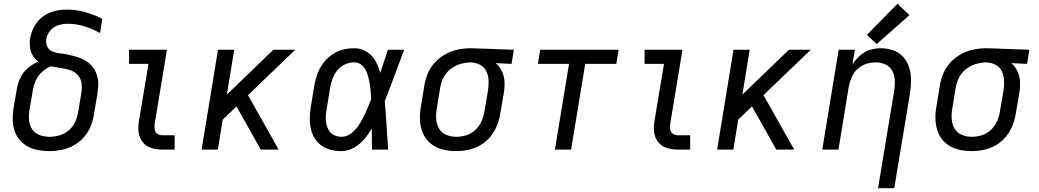

<svg xmlns="http://www.w3.org/2000/svg" viewBox="-20 -794 5512 1019"><path d="M243 8Q274 8 306.5 1.5Q339 -5 369.5 -21.5Q400 -38 423.5 -64Q447 -90 460 -121Q473 -152 478 -184L496 -289Q499 -312 501 -334Q503 -356 499 -377.5Q495 -399 485.5 -417.5Q476 -436 461 -451Q446 -466 427.5 -476Q409 -486 388.5 -492Q368 -498 347 -503Q326 -508 304.5 -510Q283 -512 262 -519Q241 -526 231.5 -546Q222 -566 226 -588Q230 -612 247.5 -632.5Q265 -653 290 -660.5Q315 -668 339 -668Q386 -668 429 -654Q472 -640 511 -619L523 -694Q480 -716 432.5 -729.5Q385 -743 333 -743Q301 -743 268.5 -735Q236 -727 207.5 -706Q179 -685 162.5 -654.5Q146 -624 140 -592Q136 -568 139 -544Q142 -520 153.5 -500Q165 -480 184 -467Q155 -455 129.5 -434Q104 -413 89.5 -384Q75 -355 70 -325L52 -220Q46 -183 48 -147Q50 -111 65.5 -80Q81 -49 108.5 -28.5Q136 -8 171 0Q206 8 243 8ZM243 -68Q216 -68 191 -77Q166 -86 151.5 -106.5Q137 -127 134.5 -153.5Q132 -180 136 -208L154 -313Q158 -340 169.5 -366Q181 -392 202.5 -412Q224 -432 250 -442Q275 -437 300.5 -433.5Q326 -430 350.5 -422.5Q375 -415 392 -397Q409 -379 412.5 -353.5Q416 -328 412 -302L394 -196Q390 -170 378 -145Q366 -120 344 -101.5Q322 -83 295.5 -75.5Q269 -68 243 -68Z M842 0H907V-76H842Q827 -76 815 -84Q803 -92 801 -107Q799 -122 801 -137L866 -530H665V-455H768L717 -149Q712 -119 716 -90Q720 -61 738 -39Q756 -17 784 -8.5Q812 0 842 0Z M1050 0H1136L1162 -159L1235 -229L1256 -192L1364 0H1459L1296 -289L1547 -530H1431L1184 -292L1223 -530H1137Z M1793 8Q1826 8 1857.5 -9.5Q1889 -27 1912 -54Q1935 -81 1953 -112Q1953 -56 1954 0H2040Q2035 -64 2031.5 -128.5Q2028 -193 2022 -257Q2049 -325 2074 -393.5Q2099 -462 2125 -530H2039Q2019 -470 1998 -407Q1989 -441 1972.5 -471Q1956 -501 1926 -519.5Q1896 -538 1859 -538Q1828 -538 1797.5 -530Q1767 -522 1740 -502.5Q1713 -483 1693.5 -456Q1674 -429 1663.5 -399Q1653 -369 1648 -339L1630 -229Q1624 -194 1624 -159Q1624 -124 1635 -92Q1646 -60 1669 -36Q1692 -12 1725 -2Q1758 8 1793 8ZM1793 -68Q1773 -68 1755 -76Q1737 -84 1726.5 -100.5Q1716 -117 1712 -136Q1708 -155 1709 -175.5Q1710 -196 1714 -217L1732 -327Q1736 -351 1744.5 -375Q1753 -399 1769.5 -420Q1786 -441 1810.5 -452Q1835 -463 1859 -463Q1884 -463 1901.5 -447Q1919 -431 1927 -409Q1935 -387 1939.5 -364Q1944 -341 1946.5 -317Q1949 -293 1950 -269Q1941 -244 1930.5 -219.5Q1920 -195 1908 -171Q1896 -147 1880.5 -124.5Q1865 -102 1842 -85Q1819 -68 1793 -68Z M2401 8Q2433 8 2466 1Q2499 -6 2529.5 -23.5Q2560 -41 2582.5 -68.5Q2605 -96 2617.5 -127.5Q2630 -159 2635 -191L2654 -301Q2659 -331 2657.5 -360.5Q2656 -390 2644 -415.5Q2632 -441 2611 -459L2695 -455L2707 -530L2482 -538H2481Q2447 -538 2413 -531.5Q2379 -525 2347 -508Q2315 -491 2290 -464.5Q2265 -438 2251 -405.5Q2237 -373 2232 -339L2214 -229Q2207 -192 2209 -155Q2211 -118 2225 -86Q2239 -54 2266 -32Q2293 -10 2328.5 -1Q2364 8 2401 8ZM2402 -68Q2374 -68 2349 -78Q2324 -88 2310.5 -111Q2297 -134 2295 -161.5Q2293 -189 2298 -217L2316 -327Q2320 -354 2333 -380.5Q2346 -407 2370 -426.5Q2394 -446 2422 -454Q2450 -462 2477 -463Q2504 -462 2527 -450.5Q2550 -439 2561 -416Q2572 -393 2573 -366.5Q2574 -340 2570 -314L2551 -204Q2547 -177 2536 -151.5Q2525 -126 2504 -105.5Q2483 -85 2456 -76.5Q2429 -68 2402 -68Z M2925 0H3011L3086 -455H3251L3263 -530H2847L2835 -455H3000Z M3578 0H3643V-76H3578Q3563 -76 3551 -84Q3539 -92 3537 -107Q3535 -122 3537 -137L3602 -530H3401V-455H3504L3453 -149Q3448 -119 3452 -90Q3456 -61 3474 -39Q3492 -17 3520 -8.5Q3548 0 3578 0Z M3786 0H3872L3898 -159L3971 -229L3992 -192L4100 0H4195L4032 -289L4283 -530H4167L3920 -292L3959 -530H3873Z M4640 205H4726L4810 -301Q4815 -336 4815 -370.5Q4815 -405 4805 -436.5Q4795 -468 4773.5 -492Q4752 -516 4720 -527Q4688 -538 4654 -538Q4625 -538 4596 -529Q4567 -520 4543.5 -498.5Q4520 -477 4504 -451L4517 -530H4431L4344 0H4430L4485 -336Q4490 -361 4500.5 -385.5Q4511 -410 4531.5 -428.5Q4552 -447 4577.5 -455Q4603 -463 4628 -463Q4655 -463 4679 -452Q4703 -441 4715.5 -418Q4728 -395 4729 -368Q4730 -341 4726 -314ZM4633 -560 4807 -714 4743 -774 4581 -609Z M5137 8Q5169 8 5202 1Q5235 -6 5265.5 -23.5Q5296 -41 5318.5 -68.5Q5341 -96 5353.5 -127.5Q5366 -159 5371 -191L5390 -301Q5395 -331 5393.5 -360.5Q5392 -390 5380 -415.5Q5368 -441 5347 -459L5431 -455L5443 -530L5218 -538H5217Q5183 -538 5149 -531.5Q5115 -525 5083 -508Q5051 -491 5026 -464.5Q5001 -438 4987 -405.5Q4973 -373 4968 -339L4950 -229Q4943 -192 4945 -155Q4947 -118 4961 -86Q4975 -54 5002 -32Q5029 -10 5064.5 -1Q5100 8 5137 8ZM5138 -68Q5110 -68 5085 -78Q5060 -88 5046.5 -111Q5033 -134 5031 -161.5Q5029 -189 5034 -217L5052 -327Q5056 -354 5069 -380.5Q5082 -407 5106 -426.5Q5130 -446 5158 -454Q5186 -462 5213 -463Q5240 -462 5263 -450.5Q5286 -439 5297 -416Q5308 -393 5309 -366.5Q5310 -340 5306 -314L5287 -204Q5283 -177 5272 -151.5Q5261 -126 5240 -105.5Q5219 -85 5192 -76.5Q5165 -68 5138 -68Z"/></svg>

Font: Iosevka Sparkle
Style: Italic
Weight: 400
Italic angle: -9°
Designer: Belleve Invis
Foundry: Belleve Invis
Version: Version 4.5.0; ttfautohint (v1.8.3)